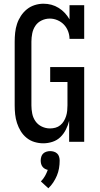

<svg xmlns="http://www.w3.org/2000/svg" viewBox="-20 -763 540 1033"><path d="M213 8Q189 8 165.5 1Q142 -6 123 -21.5Q104 -37 91.5 -57.5Q79 -78 71.5 -101Q64 -124 61.5 -148Q59 -172 59 -196V-539Q59 -563 61.5 -587Q64 -611 71.5 -634Q79 -657 92.5 -677.5Q106 -698 124.5 -713Q143 -728 166.5 -735.5Q190 -743 214 -743Q236 -743 256.5 -737.5Q277 -732 295.5 -720.5Q314 -709 328.5 -693.5Q343 -678 354 -659V-735H433V-554H354Q354 -575 346 -595.5Q338 -616 323.5 -631Q309 -646 289 -654.5Q269 -663 248 -663Q225 -663 204 -653Q183 -643 170.5 -624.5Q158 -606 153.5 -583.5Q149 -561 149 -539V-196Q149 -174 153.5 -151.5Q158 -129 171 -110.5Q184 -92 205 -82Q226 -72 249 -72Q264 -72 278.5 -76Q293 -80 304.5 -89.5Q316 -99 323.5 -111.5Q331 -124 335.5 -138Q340 -152 341.5 -167Q343 -182 343 -196V-322H250V-402H433V0H352V-113Q346 -89 334.5 -66Q323 -43 305 -25.5Q287 -8 262.5 0Q238 8 213 8ZM240 250 200 213Q213 200 222 184Q231 168 237 151Q228 149 220.5 144.5Q213 140 208 133Q203 126 201 117.5Q199 109 199 101Q199 91 202 80.5Q205 70 212.5 63Q220 56 230 53Q240 50 250 50Q260 50 270 53Q280 56 287.5 63Q295 70 298 80.5Q301 91 301 101Q301 122 297.5 142.5Q294 163 286 182Q278 201 266.5 218.5Q255 236 240 250Z"/></svg>

Font: Iosevka Curly Slab Medium
Style: Regular
Weight: 500
Monospace: yes
Designer: Belleve Invis
Foundry: Belleve Invis
Version: Version 22.1.2; ttfautohint (v1.8.4)